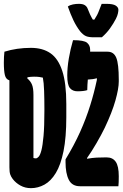

<svg xmlns="http://www.w3.org/2000/svg" viewBox="-20 -969 640 999"><path d="M510 -775H466Q442 -775 427.5 -781Q413 -787 397 -806Q377 -832 362 -863.5Q347 -895 333 -935Q344 -943 359.5 -946Q375 -949 390 -949Q411 -949 421.5 -942Q432 -935 436 -924Q442 -908 448.5 -894Q455 -880 463 -867H471Q487 -891 494.5 -912Q502 -933 509 -949H534Q568 -949 582 -940Q596 -931 596 -918Q596 -911 593.5 -899Q591 -887 583 -871Q570 -846 552.5 -821.5Q535 -797 510 -775ZM596 0H396Q355 0 338 -33.5Q321 -67 321 -125V-140Q366 -214 397 -283Q428 -352 450 -423Q469 -483 484 -553V-562Q464 -556 437 -555Q436 -542 435 -528.5Q434 -515 434 -500Q416 -494 383 -494Q358 -494 344 -510.5Q330 -527 330 -576Q330 -617 338 -664.5Q346 -712 360 -760Q417 -760 433 -746.5Q449 -733 449 -711Q449 -705 449 -700H540Q572 -700 585 -668.5Q598 -637 598 -554V-545Q598 -508 580.5 -446Q563 -384 525 -304Q507 -267 482 -224Q457 -181 433 -147V-143Q462 -148 483.5 -149Q505 -150 526 -150H536Q566 -150 582 -127.5Q598 -105 598 -52Q598 -16 596 0ZM141 -720Q202 -720 242.5 -692Q283 -664 304 -600Q325 -536 325 -428V-360Q325 -254 310.5 -182.5Q296 -111 270.5 -69Q245 -27 211.5 -8.5Q178 10 141 10Q111 10 86.5 -3.5Q62 -17 46 -38Q37 -50 33 -62Q29 -74 29 -99V-551Q11 -556 5.5 -578Q0 -600 0 -643Q0 -675 3 -700Q67 -720 141 -720ZM154 -147Q160 -145 167 -145Q173 -145 181 -153.5Q189 -162 195.5 -187Q202 -212 206.5 -261.5Q211 -311 211 -393V-403Q211 -453 209.5 -496.5Q208 -540 203 -565Q195 -567 184.5 -568.5Q174 -570 157 -570Q140 -570 123 -567L122 -561Q139 -547 146.5 -528.5Q154 -510 154 -475Z"/></svg>

Font: Recursive Mn Csl St XBd
Style: Regular
Weight: 800
Monospace: yes
Version: Version 1.079;hotconv 1.0.112;makeotfexe 2.5.65598; ttfautoh